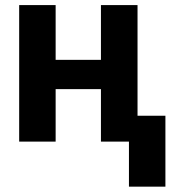

<svg xmlns="http://www.w3.org/2000/svg" viewBox="-20 -548 689 743"><path d="M512.2 0H370.6V-203.1H195.3V0H54.2V-528.3H195.3V-316.4H370.6V-528.3H512.2ZM620.1 174.3H479V-100.1H620.1Z"/></svg>

Font: MAUL Bold
Style: Bold
Weight: 700
Designer: MAUL
Version: Version 1.0; 2020; ttfautohint (v1.8.3)